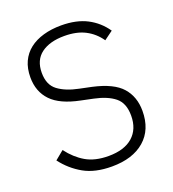

<svg xmlns="http://www.w3.org/2000/svg" viewBox="-132 -811 832 924"><g transform="rotate(-20 284.0 -349.0)"><path d="M284 12Q198 12 140.5 -20.5Q83 -53 42 -107L87 -144Q124 -95 170.5 -68Q217 -41 286 -41Q367 -41 410.5 -79.5Q454 -118 454 -187Q454 -251 417 -281Q380 -311 313 -325L251 -338Q151 -358 106 -405Q61 -452 61 -525Q61 -571 77 -605.5Q93 -640 122.5 -663Q152 -686 193.5 -698Q235 -710 285 -710Q363 -710 417 -682Q471 -654 506 -603L461 -570Q432 -612 388.5 -634.5Q345 -657 282 -657Q207 -657 163.5 -624.5Q120 -592 120 -527Q120 -465 159 -436Q198 -407 263 -394L325 -381Q429 -358 471 -310Q513 -262 513 -190Q513 -94 452 -41Q391 12 284 12Z"/></g></svg>

Font: IBM Plex Thai Light
Style: Regular
Weight: 300
Designer: Mike Abbink, Paul van der Laan, Pieter van Rosmalen, Ben Mitchell, Mark Frömberg
Foundry: Bold Monday
Version: Version 1.0